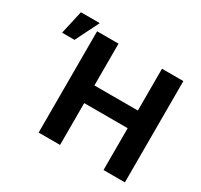

<svg xmlns="http://www.w3.org/2000/svg" viewBox="-160 -986 1249 1194"><g transform="rotate(30 464.5 -389.5)"><path d="M245.7 0V-727.3H399.5V-427.2H711.6V-727.3H865.1V0H711.6V-300.4H399.5V0ZM61.4 -610.8 99.4 -779.5H234.7L150.6 -610.8Z"/></g></svg>

Font: Inter Zeller
Style: Bold
Weight: 700
Designer: Rasmus Andersson; Joe Bland
Foundry: zeller
Version: Version 3.015;git-dec3a8cb1